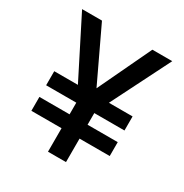

<svg xmlns="http://www.w3.org/2000/svg" viewBox="-165 -840 929 970"><g transform="rotate(30 300.0 -355.0)"><path d="M72 -137V-218H248V-286H72V-368H210L37 -710H153L300 -400L447 -710H563L391 -368H529V-286H353V-218H529V-137H353V0H248V-137Z"/></g></svg>

Font: Txt Mono Medium
Style: Regular
Weight: 500
Monospace: yes
Designer: Open Source
Foundry: XRLN
Version: Version 1.0